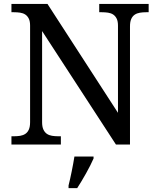

<svg xmlns="http://www.w3.org/2000/svg" viewBox="-20 -734 803 975"><path d="M568.8 0 193.8 -576.2V-113.8Q193.8 -90.3 200.4 -76.2Q207 -62 218 -54.4Q229 -46.9 244.1 -44.4Q259.3 -42 275.9 -42H289.1V0H38.1V-42H50.8Q67.9 -42 82.8 -44.4Q97.7 -46.9 108.9 -54.4Q120.1 -62 126.5 -76.2Q132.8 -90.3 132.8 -113.8V-604Q132.8 -626 126.2 -639.4Q119.6 -652.8 108.4 -660.2Q97.2 -667.5 82.3 -669.7Q67.4 -671.9 50.8 -671.9H38.1V-713.9H221.2L579.1 -161.1V-604Q579.1 -626 572.5 -639.4Q565.9 -652.8 554.7 -660.2Q543.5 -667.5 528.6 -669.7Q513.7 -671.9 497.1 -671.9H483.9V-713.9H734.9V-671.9H722.2Q705.1 -671.9 690.2 -669.4Q675.3 -667 664.1 -659.4Q652.8 -651.9 646.5 -637.7Q640.1 -623.5 640.1 -600.1V0ZM328.1 208Q336.4 174.8 344.2 136Q352.1 97.2 357.9 61H455.1V70.8Q448.2 86.4 438.5 106Q428.7 125.5 417.2 146Q405.8 166.5 394 186Q382.3 205.6 372.1 221.2H328.1Z"/></svg>

Font: Noto Serif
Style: Regular
Weight: 400
Designer: Monotype Design team
Foundry: Monotype Imaging Inc.
Version: Version 1.02